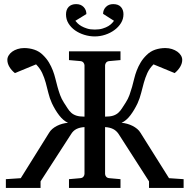

<svg xmlns="http://www.w3.org/2000/svg" viewBox="-20 -923 931 943"><path d="M711.9 0V-32.2L563 -264.2Q551.8 -281.2 535.6 -289.3Q519.5 -297.4 496.1 -298.8V-68.8Q496.1 -62 501.2 -55.4Q506.3 -48.8 517.1 -47.9L571.8 -43V0H318.8V-43L374 -47.9Q384.8 -48.8 389.9 -55.4Q395 -62 395 -68.8V-298.8Q371.6 -297.4 355.5 -289.3Q339.4 -281.2 329.1 -264.2L179.2 -32.2V0H8.8V-43L82 -47.9L221.2 -271Q227.1 -281.2 237.1 -289.8Q247.1 -298.3 259.5 -304.7Q272 -311 285.9 -314.9Q299.8 -318.8 314 -319.8Q290.5 -330.6 270.5 -356.7Q250.5 -382.8 234.9 -416Q223.6 -440.9 217.5 -466.6Q211.4 -492.2 204.6 -516.8Q197.8 -541.5 187.3 -564.2Q176.8 -586.9 157.2 -606.9L53.2 -564Q35.6 -578.1 25.9 -595Q16.1 -611.8 16.1 -628.9Q16.1 -640.1 22.5 -650.6Q28.8 -661.1 39.8 -669.2Q50.8 -677.2 66.2 -682.1Q81.5 -687 99.1 -687Q124.5 -687 148.7 -679Q172.9 -670.9 190.9 -652.8Q209 -635.3 220.5 -616Q231.9 -596.7 239.5 -576.9Q247.1 -557.1 252 -536.9Q256.8 -516.6 262.5 -496.3Q268.1 -476.1 275.1 -456.5Q282.2 -437 293.9 -418.9Q304.2 -403.3 312 -390.9Q319.8 -378.4 330.1 -369.1Q340.3 -359.9 355.5 -355Q370.6 -350.1 395 -350.1V-602.1Q395 -608.9 389.9 -615.5Q384.8 -622.1 374 -623L318.8 -627.9V-670.9H571.8V-627.9L517.1 -623Q506.3 -622.1 501.2 -615.5Q496.1 -608.9 496.1 -602.1V-350.1Q521 -350.1 535.9 -355Q550.8 -359.9 561 -369.1Q571.3 -378.4 579.1 -390.9Q586.9 -403.3 597.2 -418.9Q608.9 -437 616 -456.5Q623 -476.1 628.7 -496.3Q634.3 -516.6 639.2 -536.9Q644 -557.1 651.6 -576.9Q659.2 -596.7 670.7 -616Q682.1 -635.3 700.2 -652.8Q718.3 -670.9 742.2 -679Q766.1 -687 792 -687Q809.6 -687 824.7 -682.1Q839.8 -677.2 851.1 -669.2Q862.3 -661.1 868.7 -650.6Q875 -640.1 875 -628.9Q875 -611.8 865 -595Q855 -578.1 837.9 -564L733.9 -606.9Q713.9 -586.9 703.6 -564.2Q693.4 -541.5 686.5 -516.8Q679.7 -492.2 673.3 -466.6Q667 -440.9 655.8 -416Q640.1 -382.8 620.4 -356.7Q600.6 -330.6 577.1 -319.8Q590.8 -318.8 604.7 -314.9Q618.7 -311 631.1 -304.7Q643.6 -298.3 653.8 -289.8Q664.1 -281.2 669.9 -271L810.1 -47.9L881.8 -43V0ZM586.4 -853Q586.4 -829.6 574.2 -809.8Q562 -790 542 -775.4Q522 -760.7 496.8 -752.4Q471.7 -744.1 445.3 -744.1Q419.4 -744.1 394 -752Q368.7 -759.8 348.6 -773.9Q328.6 -788.1 316.4 -807.9Q304.2 -827.6 304.2 -852.1Q304.2 -876 317.4 -889.4Q330.6 -902.8 354 -902.8Q377 -902.8 390.6 -888.7Q404.3 -874.5 404.3 -854L350.1 -820.8Q353.5 -816.4 360.6 -809.1Q367.7 -801.8 379.4 -794.9Q391.1 -788.1 407.2 -783Q423.3 -777.8 445.3 -777.8Q468.3 -777.8 484.6 -783Q501 -788.1 512.2 -794.9Q523.4 -801.8 530 -809.1Q536.6 -816.4 540 -820.8L486.3 -855Q486.3 -874.5 500 -888.7Q513.7 -902.8 536.1 -902.8Q561 -902.8 573.7 -888.9Q586.4 -875 586.4 -853Z"/></svg>

Font: Charis SIL CyrE
Style: Regular
Weight: 400
Foundry: SIL International
Version: Version 5.000